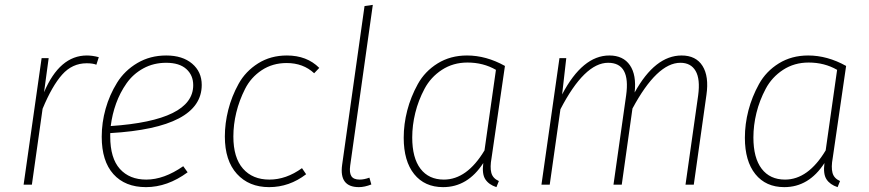

<svg xmlns="http://www.w3.org/2000/svg" viewBox="-20 -759 3570 789"><path d="M337 -531Q360 -531 386 -524L376 -493Q362 -499 336 -499Q277 -499 235.5 -452.5Q194 -406 155 -312L111 0H77L151 -520H180L161 -380Q225 -531 337 -531Z M809 -410Q809 -234 433 -212V-198Q433 -109 472.5 -65Q512 -21 581 -21Q654 -21 733 -76L751 -51Q668 10 580 10Q494 10 446 -43.5Q398 -97 398 -197Q398 -255 414 -312Q430 -369 461 -419Q492 -469 544.5 -500Q597 -531 663 -531Q730 -531 769.5 -497.5Q809 -464 809 -410ZM663 -501Q611 -501 569 -478Q527 -455 500 -416.5Q473 -378 457 -333.5Q441 -289 435 -241Q774 -264 774 -409Q774 -450 745.5 -475.5Q717 -501 663 -501Z M1159 -531Q1241 -531 1292 -480L1271 -458Q1226 -500 1158 -500Q1100 -500 1055.5 -470.5Q1011 -441 987 -393.5Q963 -346 951 -296.5Q939 -247 939 -198Q939 -111 978.5 -66Q1018 -21 1087 -21Q1156 -21 1221 -68L1238 -43Q1169 10 1086 10Q1003 10 953.5 -44.5Q904 -99 904 -198Q904 -252 918 -307.5Q932 -363 960.5 -414.5Q989 -466 1040.5 -498.5Q1092 -531 1159 -531Z M1512 -739 1419 -78Q1415 -49 1424 -35Q1433 -21 1458 -21Q1476 -21 1498 -29L1506 -1Q1478 10 1455 10Q1373 10 1386 -82L1478 -734Z M1899 -531Q1978 -531 2055 -488L2000 -110Q1993 -72 1999 -49Q2005 -26 2030 -15L2020 10Q1989 0 1974.5 -22Q1960 -44 1966 -89Q1902 10 1801 10Q1725 10 1682 -43.5Q1639 -97 1639 -193Q1639 -249 1653.5 -305Q1668 -361 1697 -413.5Q1726 -466 1778.5 -498.5Q1831 -531 1899 -531ZM1901 -502Q1842 -502 1796 -472Q1750 -442 1724.5 -394Q1699 -346 1686.5 -295Q1674 -244 1674 -194Q1674 -110 1708 -65.5Q1742 -21 1804 -21Q1899 -21 1971 -141L2018 -472Q1966 -502 1901 -502Z M2781 -531Q2840 -531 2867 -488Q2894 -445 2883 -369L2831 0H2797L2849 -367Q2858 -434 2838.5 -467.5Q2819 -501 2776 -501Q2680 -501 2579 -313L2535 0H2501L2553 -367Q2572 -501 2479 -501Q2382 -501 2283 -310L2239 0H2205L2279 -520H2307L2290 -371Q2374 -531 2484 -531Q2541 -531 2568.5 -491Q2596 -451 2588 -379Q2672 -531 2781 -531Z M3301 -531Q3380 -531 3457 -488L3402 -110Q3395 -72 3401 -49Q3407 -26 3432 -15L3422 10Q3391 0 3376.5 -22Q3362 -44 3368 -89Q3304 10 3203 10Q3127 10 3084 -43.5Q3041 -97 3041 -193Q3041 -249 3055.5 -305Q3070 -361 3099 -413.5Q3128 -466 3180.5 -498.5Q3233 -531 3301 -531ZM3303 -502Q3244 -502 3198 -472Q3152 -442 3126.5 -394Q3101 -346 3088.5 -295Q3076 -244 3076 -194Q3076 -110 3110 -65.5Q3144 -21 3206 -21Q3301 -21 3373 -141L3420 -472Q3368 -502 3303 -502Z"/></svg>

Font: Fira Sans UltraLight
Style: Italic
Weight: 200
Italic angle: -8°
Designer: Carrois Corporate & Edenspiekermann AG
Foundry: Carrois Corporate GbR & Edenspiekermann AG
Version: Version 4.203;PS 004.203;hotconv 1.0.88;makeotf.lib2.5.64775